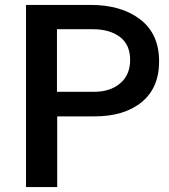

<svg xmlns="http://www.w3.org/2000/svg" viewBox="-20 -762 687 782"><path d="M86 -742V0H213V-288H365C445.7 -288 509.7 -307.3 557 -346C604.3 -384.7 628 -440 628 -512C628 -586.7 602.3 -643.7 551 -683C499.7 -722.3 432.3 -742 349 -742ZM362 -388H212V-643H358C404 -643 440.8 -632.5 468.5 -611.5C496.2 -590.5 510 -559.3 510 -518C510 -477.3 496.5 -445.5 469.5 -422.5C442.5 -399.5 406.7 -388 362 -388Z"/></svg>

Font: Morrison SemiBold
Style: Regular
Weight: 600
Designer: Pablo Impallari, Rodrigo Fuenzalida (Modified by Dan O. Williams)
Version: Version 0.030; ttfautohint (v1.8.1)